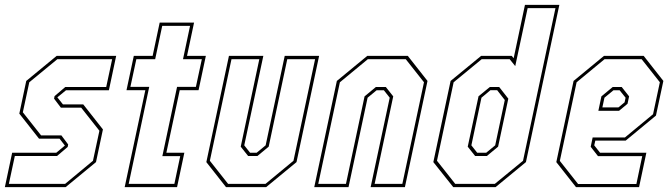

<svg xmlns="http://www.w3.org/2000/svg" viewBox="-25 -770 2762 790"><path d="M-5 0 25 -141.5H206.5L242 -171L220 -199.5H135.5L54.5 -302.5L83 -437L208 -540H453L423 -398.5H246.5L211 -369.5L234 -340.5H317.5L398.5 -237.5L370 -103L245 0ZM11.5 -13.5H243L357.5 -108.5L384 -232L309 -327H225.5L197.5 -364L199.5 -374.5L243.5 -412H412L436.5 -526.5H211L95.5 -431.5L69 -308L144 -213H227.5L255.5 -175.5L253.5 -165.5L209.5 -128H36Z M488 0 573 -399H495.5L525.5 -540H603L632 -677H773.5L744.5 -540H822L792 -399H714.5L659.5 -141.5H733.5L703.5 0ZM504.5 -13.5H692.5L716.5 -127.5H643L703.5 -412.5H781L805.5 -526.5H728L757 -663.5H642.5L613.5 -526.5H536L511.5 -412.5H589Z M905 0 824 -103 917 -540H1058.5L980 -172L1004 -141.5H1031L1068 -172L1146.5 -540H1288L1195 -103L1070 0ZM913.5 -13.5H1067.5L1182.5 -108.5L1271.5 -526.5H1157L1080.5 -166.5L1034 -128H996L965.5 -166.5L1042 -526.5H927.5L838.5 -108.5Z M1268 0 1361 -437 1486 -540H1653L1734 -437L1641 0H1500L1578.5 -368L1554.5 -398.5H1524.5L1487.5 -368L1409 0ZM1284.5 -13.5H1398.5L1475 -373.5L1521.5 -412H1562.5L1593 -373.5L1516.5 -13.5H1630.5L1719.5 -431.5L1644.5 -526.5H1488.5L1373.5 -431.5Z M2014 0H1840L1758 -103L1829 -437L1954.5 -540H2080.5L2088.5 -530.5L2135 -750H2276.5L2139 -103ZM2011 -13.5 2127 -108.5 2260.5 -736.5H2146L2095 -498L2072 -526.5H1957L1841.5 -431.5L1773 -108.5L1848 -13.5ZM1978 -128H1930L1899.5 -166.5L1944 -374L1990.5 -412H2029L2066.5 -364L2024.5 -166.5ZM1975.5 -141.5 2012.5 -172 2052 -358.5 2020.5 -399H1993L1956 -368L1914.5 -172L1938.5 -141.5Z M2623.5 -540 2704.5 -437 2674 -294.5 2549.5 -191.5H2424.5L2420 -172L2444 -141.5H2634.5L2604.5 0H2345L2264 -103L2335 -437L2460 -540ZM2615 -526.5H2462.5L2347.5 -431.5L2278.5 -108L2353.5 -13H2593.5L2617.5 -127.5H2435.5L2405.5 -166L2413.5 -204.5H2546.5L2662 -300L2690 -431.5ZM2533 -412 2563.5 -373.5 2557 -343 2522 -314H2437L2449.5 -373.5L2496 -412ZM2524.5 -398.5H2499L2462 -368L2453.5 -328H2519.5L2545 -349L2549 -368Z"/></svg>

Font: Tourney Condensed Thin
Style: Italic
Weight: 100
Width: 3
Italic angle: -12°
Designer: Tyler Finck
Foundry: Etcetera Type Co
Version: Version 1.010; ttfautohint (v1.8.3)